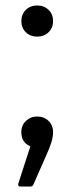

<svg xmlns="http://www.w3.org/2000/svg" viewBox="-20 -530 272 702"><path d="M55 152Q44 152 47 141L91 5Q58 -9 58 -47Q58 -72 75 -88Q92 -104 116 -104Q141 -104 157.5 -88Q174 -72 174 -47Q174 -30 168 -10Q162 10 146 45L102 145Q99 152 91 152ZM116 -396Q91 -396 74.5 -412Q58 -428 58 -453Q58 -478 74.5 -494Q91 -510 116 -510Q141 -510 157.5 -494Q174 -478 174 -453Q174 -428 157.5 -412Q141 -396 116 -396Z"/></svg>

Font: LINE Seed Sans
Style: Regular
Weight: 400
Designer: LINE VX Design & Dalton Maag Ltd & Sandoll Inc
Foundry: Dalton Maag Ltd
Version: Version 1.003